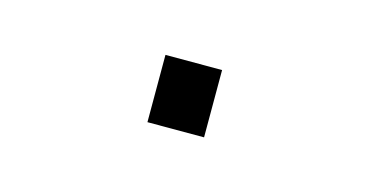

<svg xmlns="http://www.w3.org/2000/svg" viewBox="-29 -470 433 226"><g transform="rotate(15 188.0 -357.0)"><path d="M154 -316V-398H223V-316Z"/></g></svg>

Font: Archivo SemiExpanded Thin
Style: Regular
Weight: 250
Width: 6
Designer: Hector Gatti
Foundry: Omnibus-Type
Version: Version 2.001